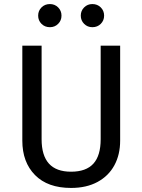

<svg xmlns="http://www.w3.org/2000/svg" viewBox="-20 -914 702 946"><path d="M572 -221Q572 -152 543.5 -99.5Q515 -47 460.5 -17.5Q406 12 330 12Q215 12 152.5 -51.5Q90 -115 90 -221V-689H185V-228Q185 -148 221 -108Q257 -68 330 -68Q404 -68 440 -107.5Q476 -147 476 -228V-689H572ZM283 -837Q283 -813 266.5 -796.5Q250 -780 226 -780Q201 -780 184.5 -796.5Q168 -813 168 -837Q168 -861 184.5 -877.5Q201 -894 226 -894Q250 -894 266.5 -877.5Q283 -861 283 -837ZM493 -837Q493 -813 476.5 -796.5Q460 -780 435 -780Q411 -780 394.5 -796.5Q378 -813 378 -837Q378 -861 394.5 -877.5Q411 -894 435 -894Q460 -894 476.5 -877.5Q493 -861 493 -837Z"/></svg>

Font: FiraGO
Style: Regular
Weight: 400
Designer: bBox Type
Foundry: bBox Type GmbH
Version: Version 1.001;April 20, 2020;FontCreator 12.0.0.2555 64-bit